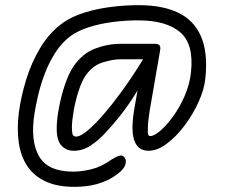

<svg xmlns="http://www.w3.org/2000/svg" viewBox="-20 -585 930 745"><path d="M266 0Q237 0 218.5 -20Q200 -40 200 -86Q200 -120 208.5 -165.5Q217 -211 231.5 -255Q246 -299 265 -327Q299 -377 348 -396Q397 -415 448 -415H560V-355H448Q417 -355 377.5 -342.5Q338 -330 311 -290Q296 -267 284 -229Q272 -191 265.5 -152.5Q259 -114 259 -91Q259 -77 261 -66Q263 -55 276 -55Q287 -55 305.5 -67.5Q324 -80 351.5 -108Q379 -136 415 -181Q451 -227 481 -271Q511 -315 536 -356H577Q553 -302 519.5 -244Q486 -186 443 -132Q418 -101 390 -70.5Q362 -40 331.5 -20Q301 0 266 0ZM268 140Q203 140 158 119.5Q113 99 87 61Q61 23 53 -30Q45 -83 53 -147Q61 -209 81.5 -276Q102 -343 137.5 -401.5Q173 -460 225 -497Q259 -521 307 -536Q355 -551 410 -558Q465 -565 518 -565Q611 -565 672 -535.5Q733 -506 760 -443.5Q787 -381 777 -283Q773 -239 750.5 -189.5Q728 -140 695.5 -97Q663 -54 626.5 -27Q590 0 557 0Q525 0 509.5 -23Q494 -46 494 -89Q494 -107 496.5 -129.5Q499 -152 503 -173L545 -415H581Q595 -415 599.5 -408.5Q604 -402 601 -388L561 -157Q560 -150 557 -128Q554 -106 554 -93Q554 -86 553.5 -77.5Q553 -69 555 -63Q557 -57 563 -57Q578 -57 602.5 -78Q627 -99 652.5 -134.5Q678 -170 697 -214Q716 -258 721 -304Q733 -414 679 -460Q625 -506 516 -506Q466 -506 416.5 -499.5Q367 -493 325 -479.5Q283 -466 255 -446Q220 -420 195.5 -382Q171 -344 154.5 -301Q138 -258 128.5 -217.5Q119 -177 114 -146Q97 -40 131 20.5Q165 81 264 81Q297 81 335.5 71.5Q374 62 413 34Q432 22 444 19Q456 16 463 26Q473 39 464.5 58.5Q456 78 422 100Q393 119 355 129.5Q317 140 268 140Z"/></svg>

Font: Edu QLD Beginner
Style: Regular
Weight: 400
Designer: Tina and Corey Anderson
Foundry: Google for Education
Version: Version 1.003